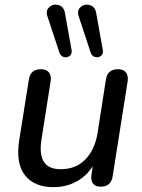

<svg xmlns="http://www.w3.org/2000/svg" viewBox="-20 -790 606 820"><path d="M62.5 -194 103.3 -450.2Q110.1 -494.4 154.9 -494.4Q178.1 -494.4 189 -480.7Q200 -467 196.1 -441.8L157.1 -194.3Q147.2 -130.3 167.5 -98.8Q187.7 -67.3 239.4 -67.3Q304.1 -67.3 344.9 -109.4Q385.6 -151.4 397.1 -224.4L432.3 -450.2Q439.1 -494.4 483.9 -494.4Q507 -494.4 517.8 -480.6Q528.6 -466.7 525.1 -442.3L461.2 -37.6Q454.5 7.3 410 7.3Q387.5 7.3 377.4 -5.5Q367.2 -18.3 370.5 -42.8L382.7 -125.6L391.2 -108.7Q366.3 -52.5 318.3 -21.6Q270.3 9.3 207.7 9.3Q126.1 9.3 86.2 -42Q46.2 -93.3 62.5 -194ZM390.9 -734.1 419.3 -575.4Q421.6 -559.3 410.8 -551Q399.9 -542.7 386.4 -546.3Q372.8 -549.9 367.3 -565.1L316.2 -720Q307.4 -745.4 324.6 -760.1Q341.8 -774.9 364 -768.2Q386.2 -761.5 390.9 -734.1ZM257.4 -734.1 285.9 -575.4Q288.2 -559.3 277.3 -551Q266.5 -542.7 252.9 -546.3Q239.3 -549.9 233.8 -565.1L182.7 -720Q174 -745.4 191.2 -760.1Q208.4 -774.9 230.6 -768.2Q252.8 -761.5 257.4 -734.1Z"/></svg>

Font: SN Pro Thin
Style: Italic
Weight: 200
Italic angle: -9°
Designer: Tobias Whetton
Foundry: Supernotes
Version: Version 1.003;Glyphs 3.3 (3324)